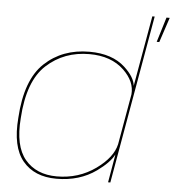

<svg xmlns="http://www.w3.org/2000/svg" viewBox="-55 -836 810 891"><g transform="rotate(5 350.0 -390.0)"><path d="M481 0 502 -121.5 503.5 -131.5Q484 -93 425.5 -51Q348 4.5 240.5 4.5Q137.5 4.5 83.2 -61Q29 -126.5 40 -261.5Q50.5 -440 133.8 -518Q217 -596 342.5 -596Q449 -596 509 -540.5Q557 -496 560.5 -456L618.5 -785H629.5L491.5 0ZM512 -180 553.5 -416Q559 -475.5 504.5 -528Q445 -585 343.5 -585Q225.5 -585 143.8 -510.2Q62 -435.5 51.5 -261.5Q41 -131 93.2 -68.8Q145.5 -6.5 241.5 -6.5Q343 -6.5 422.5 -63.5Q498 -118 512 -180ZM649 -669 684.5 -785H699.5L661 -669Z"/></g></svg>

Font: Anybody ExtraExpanded Thin
Style: Italic
Weight: 100
Width: 8
Italic angle: -10°
Designer: Tyler Finck
Foundry: Etcetera Type Company
Version: Version 1.010; ttfautohint (v1.8.3) -l 8 -r 50 -G 200 -x 14 